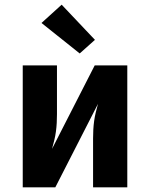

<svg xmlns="http://www.w3.org/2000/svg" viewBox="-20 -799 640 819"><path d="M77 0V-520H223V-312Q223 -293 222 -274.5Q221 -256 218.5 -237.5Q216 -219 211.5 -200.5Q207 -182 202 -164L384 -520H523V0H377V-208Q377 -227 378 -245.5Q379 -264 381.5 -282.5Q384 -301 388.5 -319.5Q393 -338 398 -356L216 0ZM320 -571 157 -701 243 -779 385 -629Z"/></svg>

Font: Iosevka Custom Heavy Extended
Style: Regular
Weight: 900
Width: 7
Monospace: yes
Designer: Belleve Invis
Foundry: Belleve Invis
Version: Version 11.2.4; ttfautohint (v1.8.4)